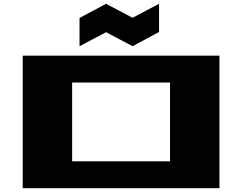

<svg xmlns="http://www.w3.org/2000/svg" viewBox="-20 -994 1279 1014"><path d="M100 0V-700H1139V0ZM361 -142H878V-558H361ZM400 -750V-899L540 -974L680 -900L820 -974V-825L680 -750L540 -824Z"/></svg>

Font: Stalinist One
Style: Regular
Weight: 400
Designer: Jovanny Lemonad
Foundry: Alexey Maslov, Jovanny Lemonad
Version: Version 3.004